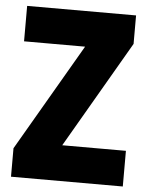

<svg xmlns="http://www.w3.org/2000/svg" viewBox="-52 -757 617 799"><g transform="rotate(5 256.5 -357.0)"><path d="M491 0V-149H225L484 -595V-714H29V-566H284L24 -119V0Z"/></g></svg>

Font: Noto Sans Hebrew Condensed Black
Style: Regular
Weight: 900
Width: 3
Designer: Monotype Design Team
Foundry: Monotype Imaging Inc.
Version: Version 2.004